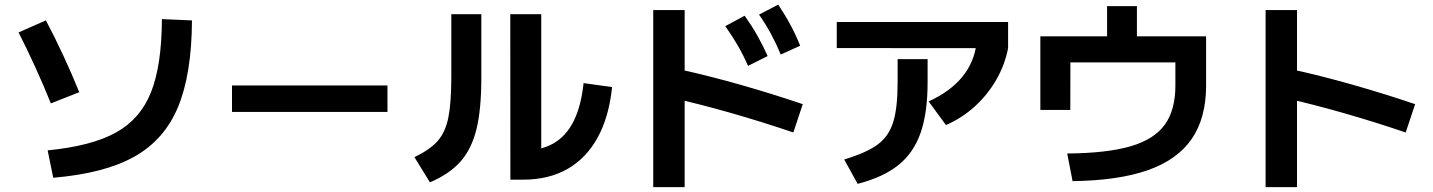

<svg xmlns="http://www.w3.org/2000/svg" viewBox="-20 -773 6090 816"><path d="M668.1 -691.9 795.9 -686.2Q794.6 -457.3 736.5 -317.9Q678.3 -178.4 550.7 -107.1Q423.2 -35.7 206.2 -17.6L182.5 -134Q368.7 -152.1 472.6 -209.7Q576.6 -267.2 621.9 -381.2Q667.2 -495.2 668.1 -691.9ZM58.9 -635.2 175 -686.4Q212.1 -616.6 248.6 -538Q285.2 -459.4 316.8 -381.2L196.2 -333.5Q133.9 -487.8 58.9 -635.2Z M966 -409.8H1626.7V-297.2H966Z M2148.7 -712.7H2280.3V-66.4L2203 -133.1Q2279.5 -133.1 2333.1 -164.1Q2386.6 -195.1 2418.2 -258.6Q2449.8 -322.1 2460.2 -419.8L2581.4 -402.9Q2568.5 -277 2520.2 -188.8Q2472 -100.7 2391.9 -55Q2311.9 -9.4 2203 -9.4H2149.1ZM1898.1 -449.7V-712.7H2025.6V-440.4Q2025.6 -308.5 2005.1 -224.6Q1984.7 -140.7 1937.8 -87.2Q1890.9 -33.8 1807.2 2L1741.3 -105.1Q1807.6 -136.9 1840.4 -174.2Q1873.1 -211.5 1885.6 -274.1Q1898.1 -336.7 1898.1 -449.7Z M3062.4 -661.8 3144.6 -706.2Q3175 -663.7 3198.3 -622.6Q3221.6 -581.5 3242.5 -534.8L3159.1 -493Q3140 -537 3116.7 -577.6Q3093.4 -618.2 3062.4 -661.8ZM3205.9 -710.9 3287.4 -753.4Q3317.7 -708 3339.9 -666.4Q3362.2 -624.8 3380.8 -578.7L3298.3 -541.2Q3279.2 -587.1 3257.2 -627.9Q3235.2 -668.8 3205.9 -710.9ZM2836.7 -357 2870.6 -477.6Q2993.3 -450.7 3128.5 -412.3Q3263.6 -373.8 3391.7 -330.3L3351.7 -210Q3217.1 -255.7 3085.5 -293.2Q2954 -330.7 2836.7 -357ZM2756.2 -730.1H2889.8V22.3H2756.2Z M3794.9 -423.8V-521.6H3922.3V-423.8Q3922.3 -293.7 3892.7 -208.8Q3863.1 -123.8 3798.6 -71.8Q3734.2 -19.7 3625 8.4L3567.8 -95.2Q3662.8 -123.8 3710 -158.7Q3757.2 -193.6 3776 -253.6Q3794.9 -313.6 3794.9 -423.8ZM3536.2 -679.4H4264.4V-568.3L3536.2 -568.7ZM4130.3 -588.7 4264.4 -568.3Q4250.4 -496.6 4213.8 -433.3Q4177.1 -369.9 4122.6 -320.4Q4068 -270.9 4000.3 -241.5L3926.8 -342Q4018.3 -383.8 4069.1 -445.6Q4119.9 -507.3 4130.3 -588.7Z M4975.4 -409.3V-507.7H4529.2L4528.8 -305.8H4401.5V-618.5H4685.1V-746.8H4811.9V-618.5H5105.9V-409.3Q5105.9 -271.8 5045.1 -183Q4984.2 -94.1 4858.8 -49.9Q4733.5 -5.7 4538.4 -3.2L4515.7 -120.6Q4684.7 -122.1 4784.6 -151.2Q4884.6 -180.3 4930 -242.7Q4975.4 -305.2 4975.4 -409.3Z M5439.2 -357 5473.1 -477.6Q5595.9 -450.7 5731 -412.3Q5866.1 -373.8 5994.3 -330.3L5954.2 -210Q5819.6 -255.7 5688.1 -293.2Q5556.6 -330.7 5439.2 -357ZM5358.8 -730.1H5492.3V22.3H5358.8Z"/></svg>

Font: Pretendard GOV Variable
Style: Regular
Weight: 400
Designer: Base glyphs from Inter by Rasmus Andersson; Hangul glyphs from Noto Sans CJK(Source Han Sans) by Jang Soo-young and Kang
Foundry: Kil Hyung-jin
Version: Version 1.307;Glyphs 3.2 (3192)